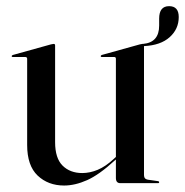

<svg xmlns="http://www.w3.org/2000/svg" viewBox="-20 -580 586 608"><path d="M66 -121V-394Q66 -399.5 59.5 -399.5H20.5Q17 -399.5 17 -402.5Q17 -404.5 21 -406L141.5 -439.5Q147.5 -441 150 -441Q154.5 -441 154.5 -436V-130Q154.5 -79 178.2 -55.5Q202 -32 240.5 -32Q264.5 -32 289.2 -42.2Q314 -52.5 340 -76.5L347 -83V-394Q347 -399.5 341.5 -399.5H302.5Q299 -399.5 299 -402.5Q299 -404.5 302.5 -406L423 -439.5Q428.5 -441 431 -441Q432.5 -441 433 -441Q484 -445.5 484 -499V-521Q484 -560.5 515.5 -560.5Q546 -560.5 546 -526Q546 -488 517.2 -462.2Q488.5 -436.5 436 -434V-25.5Q436 -13 448 -11L479.5 -6.5Q484 -6 484 -3Q484 0 480.5 0H361Q347 0 347 -16.5V-75L343.5 -72Q294 -26.5 255.8 -9.5Q217.5 7.5 183 7.5Q132.5 7.5 99.2 -24Q66 -55.5 66 -121Z"/></svg>

Font: Fraunces144ptRegular
Style: Regular
Weight: 400
Version: Version 1.000;[0bf87f6ff]